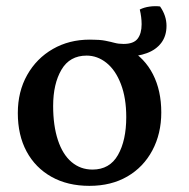

<svg xmlns="http://www.w3.org/2000/svg" viewBox="-20 -596 614 625"><path d="M271 9Q200 9 147.5 -20.5Q95 -50 66.5 -103Q38 -156 38 -228Q38 -298 68.5 -352Q99 -406 152 -436.5Q205 -467 272 -467Q347 -467 399 -437Q451 -407 478 -354Q505 -301 505 -230Q505 -161 476 -106.5Q447 -52 394.5 -21.5Q342 9 271 9ZM281 -44Q337 -44 364 -91.5Q391 -139 391 -215Q391 -277 373.5 -322.5Q356 -368 326.5 -391.5Q297 -415 262 -415Q207 -415 180 -369Q153 -323 153 -251Q153 -187 168.5 -140Q184 -93 213 -68.5Q242 -44 281 -44ZM392 -412 274 -467Q305 -467 322.5 -463.5Q340 -460 353 -456.5Q366 -453 382 -453Q415 -453 428 -470Q441 -487 441 -517Q441 -540 435 -565Q449 -572 466.5 -574.5Q484 -577 501 -575Q522 -545 522 -512Q522 -479 505 -456.5Q488 -434 458 -423Q428 -412 392 -412Z"/></svg>

Font: Vollkorn Medium
Style: Regular
Weight: 500
Designer: Friedrich Althausen
Foundry: Friedrich Althausen
Version: Version 5.000